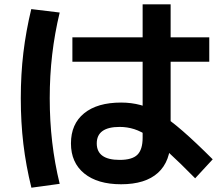

<svg xmlns="http://www.w3.org/2000/svg" viewBox="-20 -817 1040 893"><path d="M543.3 40Q433.7 40 371.8 -10.3Q310 -60.7 310 -150Q310 -240.3 371.3 -290.1Q432.7 -340 543.3 -340Q591 -340 634.3 -328.3Q677.7 -316.6 724.7 -287.5Q771.7 -258.3 830.8 -206.8Q890 -155.3 969.3 -76L887.7 12.3Q816 -60.7 764.7 -107.4Q713.4 -154 675.2 -180Q637 -206 604.2 -216.4Q571.3 -226.7 536.7 -226.7Q430 -226.7 430 -150Q430 -73.3 536.7 -73.3Q594.7 -73.3 619 -97.3Q643.4 -121.3 643.4 -176.7V-796.7H773.6V-170Q773.6 -66.7 714.8 -13.3Q656 40 543.3 40ZM316.7 -530V-643.3H953.3V-530ZM126 56Q100.7 -46.7 88.7 -147.3Q76.7 -248 76.7 -360Q76.7 -471.3 88.7 -571.7Q100.7 -672 125.4 -774.7L257.6 -758.7Q234.3 -662 222.8 -563.7Q211.3 -465.3 211.3 -360Q211.3 -254.7 222.8 -156Q234.3 -57.3 257.6 38Z"/></svg>

Font: M PLUS 1 Thin
Style: Regular
Weight: 100
Designer: Coji Morishita
Foundry: UNDERFOREST DESIGN
Version: Version 1.001